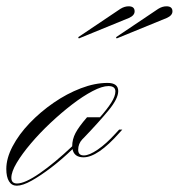

<svg xmlns="http://www.w3.org/2000/svg" viewBox="-76 -580 567 609"><path d="M-23 9Q-39 9 -47.5 -5Q-56 -19 -56 -44Q-56 -78 -36 -116Q-16 -154 18 -189.5Q52 -225 94 -254Q136 -283 180.5 -300Q225 -317 265 -317Q299 -317 299 -291Q299 -267 268 -229.5Q237 -192 190 -143Q187 -140 185 -138Q172 -124 172 -105Q172 -87 190 -87Q207 -87 234 -105.5Q261 -124 290 -156L302 -169H312L303 -159Q234 -81 189 -81Q159 -81 154 -107Q121 -75 87 -49Q53 -23 24.5 -7Q-4 9 -23 9ZM-22 2Q3 2 50 -30.5Q97 -63 153 -116Q153 -138 163.5 -158Q174 -178 200 -208H241Q264 -234 277 -254.5Q290 -275 290 -290Q290 -307 268 -307Q248 -307 217.5 -291Q187 -275 152.5 -248.5Q118 -222 84 -190Q50 -158 22 -125Q-6 -92 -23 -63.5Q-40 -35 -40 -16Q-40 2 -22 2ZM174 -458 172 -462 306 -552Q319 -560 332 -560Q351 -560 351 -544Q351 -531 333 -523ZM294 -458 292 -462 426 -552Q439 -560 452 -560Q471 -560 471 -544Q471 -531 453 -523Z"/></svg>

Font: Ballet 16pt
Style: Regular
Weight: 400
Designer: Maximiliano R. Sproviero
Foundry: Omnibus-Type
Version: Version 1.100; ttfautohint (v1.8.3)